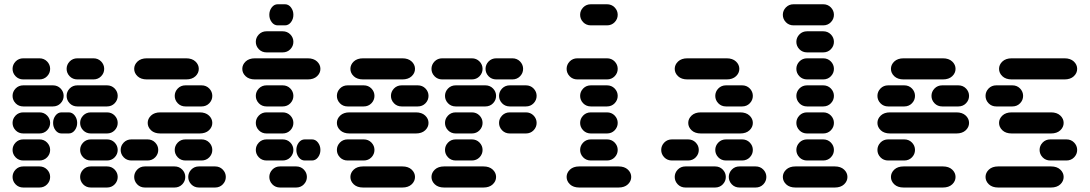

<svg xmlns="http://www.w3.org/2000/svg" viewBox="-20 -881 5040 888"><path d="M87.9 -13.7H162.1Q183.6 -13.7 197.8 -28.3Q211.9 -43 211.9 -62.5Q211.9 -82 197.8 -96.7Q183.6 -111.3 162.1 -111.3H87.9Q66.4 -111.3 52.2 -96.7Q38.1 -82 38.1 -62.5Q38.1 -43 52.2 -28.3Q66.4 -13.7 87.9 -13.7ZM400.4 -13.7H474.6Q496.1 -13.7 510.3 -28.3Q524.4 -43 524.4 -62.5Q524.4 -82 510.3 -96.7Q496.1 -111.3 474.6 -111.3H400.4Q378.9 -111.3 364.7 -96.7Q350.6 -82 350.6 -62.5Q350.6 -43 364.7 -28.3Q378.9 -13.7 400.4 -13.7ZM87.9 -138.7H162.1Q183.6 -138.7 197.8 -153.3Q211.9 -168 211.9 -187.5Q211.9 -207 197.8 -221.7Q183.6 -236.3 162.1 -236.3H87.9Q66.4 -236.3 52.2 -221.7Q38.1 -207 38.1 -187.5Q38.1 -168 52.2 -153.3Q66.4 -138.7 87.9 -138.7ZM400.4 -138.7H474.6Q496.1 -138.7 510.3 -153.3Q524.4 -168 524.4 -187.5Q524.4 -207 510.3 -221.7Q496.1 -236.3 474.6 -236.3H400.4Q378.9 -236.3 364.7 -221.7Q350.6 -207 350.6 -187.5Q350.6 -168 364.7 -153.3Q378.9 -138.7 400.4 -138.7ZM87.9 -263.7H162.1Q183.6 -263.7 197.8 -278.3Q211.9 -293 211.9 -312.5Q211.9 -332 197.8 -346.7Q183.6 -361.3 162.1 -361.3H87.9Q66.4 -361.3 52.2 -346.7Q38.1 -332 38.1 -312.5Q38.1 -293 52.2 -278.3Q66.4 -263.7 87.9 -263.7ZM264.6 -263.7H297.9Q314.5 -263.7 325.7 -278.3Q336.9 -293 336.9 -312.5Q336.9 -332 325.7 -346.7Q314.5 -361.3 297.9 -361.3H264.6Q248 -361.3 236.8 -346.7Q225.6 -332 225.6 -312.5Q225.6 -293 236.8 -278.3Q248 -263.7 264.6 -263.7ZM400.4 -263.7H474.6Q496.1 -263.7 510.3 -278.3Q524.4 -293 524.4 -312.5Q524.4 -332 510.3 -346.7Q496.1 -361.3 474.6 -361.3H400.4Q378.9 -361.3 364.7 -346.7Q350.6 -332 350.6 -312.5Q350.6 -293 364.7 -278.3Q378.9 -263.7 400.4 -263.7ZM87.9 -388.7H224.6Q246.1 -388.7 260.3 -403.3Q274.4 -418 274.4 -437.5Q274.4 -457 260.3 -471.7Q246.1 -486.3 224.6 -486.3H87.9Q66.4 -486.3 52.2 -471.7Q38.1 -457 38.1 -437.5Q38.1 -418 52.2 -403.3Q66.4 -388.7 87.9 -388.7ZM337.9 -388.7H474.6Q496.1 -388.7 510.3 -403.3Q524.4 -418 524.4 -437.5Q524.4 -457 510.3 -471.7Q496.1 -486.3 474.6 -486.3H337.9Q316.4 -486.3 302.2 -471.7Q288.1 -457 288.1 -437.5Q288.1 -418 302.2 -403.3Q316.4 -388.7 337.9 -388.7ZM87.9 -513.7H162.1Q183.6 -513.7 197.8 -528.3Q211.9 -543 211.9 -562.5Q211.9 -582 197.8 -596.7Q183.6 -611.3 162.1 -611.3H87.9Q66.4 -611.3 52.2 -596.7Q38.1 -582 38.1 -562.5Q38.1 -543 52.2 -528.3Q66.4 -513.7 87.9 -513.7ZM337.9 -513.7H412.1Q433.6 -513.7 447.8 -528.3Q461.9 -543 461.9 -562.5Q461.9 -582 447.8 -596.7Q433.6 -611.3 412.1 -611.3H337.9Q316.4 -611.3 302.2 -596.7Q288.1 -582 288.1 -562.5Q288.1 -543 302.2 -528.3Q316.4 -513.7 337.9 -513.7Z M650.4 -13.7H787.1Q808.6 -13.7 822.8 -28.3Q836.9 -43 836.9 -62.5Q836.9 -82 822.8 -96.7Q808.6 -111.3 787.1 -111.3H650.4Q628.9 -111.3 614.7 -96.7Q600.6 -82 600.6 -62.5Q600.6 -43 614.7 -28.3Q628.9 -13.7 650.4 -13.7ZM900.4 -13.7H974.6Q996.1 -13.7 1010.3 -28.3Q1024.4 -43 1024.4 -62.5Q1024.4 -82 1010.3 -96.7Q996.1 -111.3 974.6 -111.3H900.4Q878.9 -111.3 864.7 -96.7Q850.6 -82 850.6 -62.5Q850.6 -43 864.7 -28.3Q878.9 -13.7 900.4 -13.7ZM587.9 -138.7H662.1Q683.6 -138.7 697.8 -153.3Q711.9 -168 711.9 -187.5Q711.9 -207 697.8 -221.7Q683.6 -236.3 662.1 -236.3H587.9Q566.4 -236.3 552.2 -221.7Q538.1 -207 538.1 -187.5Q538.1 -168 552.2 -153.3Q566.4 -138.7 587.9 -138.7ZM837.9 -138.7H912.1Q933.6 -138.7 947.8 -153.3Q961.9 -168 961.9 -187.5Q961.9 -207 947.8 -221.7Q933.6 -236.3 912.1 -236.3H837.9Q816.4 -236.3 802.2 -221.7Q788.1 -207 788.1 -187.5Q788.1 -168 802.2 -153.3Q816.4 -138.7 837.9 -138.7ZM721.7 -263.7H903.3Q930.7 -263.7 946.3 -278.3Q961.9 -293 961.9 -312.5Q961.9 -332 946.3 -346.7Q930.7 -361.3 903.3 -361.3H721.7Q694.3 -361.3 678.7 -346.7Q663.1 -332 663.1 -312.5Q663.1 -293 678.7 -278.3Q694.3 -263.7 721.7 -263.7ZM837.9 -388.7H912.1Q933.6 -388.7 947.8 -403.3Q961.9 -418 961.9 -437.5Q961.9 -457 947.8 -471.7Q933.6 -486.3 912.1 -486.3H837.9Q816.4 -486.3 802.2 -471.7Q788.1 -457 788.1 -437.5Q788.1 -418 802.2 -403.3Q816.4 -388.7 837.9 -388.7ZM659.2 -513.7H840.8Q868.2 -513.7 883.8 -528.3Q899.4 -543 899.4 -562.5Q899.4 -582 883.8 -596.7Q868.2 -611.3 840.8 -611.3H659.2Q631.8 -611.3 616.2 -596.7Q600.6 -582 600.6 -562.5Q600.6 -543 616.2 -528.3Q631.8 -513.7 659.2 -513.7Z M1275.4 -13.7H1349.6Q1371.1 -13.7 1385.3 -28.3Q1399.4 -43 1399.4 -62.5Q1399.4 -82 1385.3 -96.7Q1371.1 -111.3 1349.6 -111.3H1275.4Q1253.9 -111.3 1239.7 -96.7Q1225.6 -82 1225.6 -62.5Q1225.6 -43 1239.7 -28.3Q1253.9 -13.7 1275.4 -13.7ZM1212.9 -138.7H1287.1Q1308.6 -138.7 1322.8 -153.3Q1336.9 -168 1336.9 -187.5Q1336.9 -207 1322.8 -221.7Q1308.6 -236.3 1287.1 -236.3H1212.9Q1191.4 -236.3 1177.2 -221.7Q1163.1 -207 1163.1 -187.5Q1163.1 -168 1177.2 -153.3Q1191.4 -138.7 1212.9 -138.7ZM1389.6 -138.7H1422.9Q1439.5 -138.7 1450.7 -153.3Q1461.9 -168 1461.9 -187.5Q1461.9 -207 1450.7 -221.7Q1439.5 -236.3 1422.9 -236.3H1389.6Q1373 -236.3 1361.8 -221.7Q1350.6 -207 1350.6 -187.5Q1350.6 -168 1361.8 -153.3Q1373 -138.7 1389.6 -138.7ZM1212.9 -263.7H1287.1Q1308.6 -263.7 1322.8 -278.3Q1336.9 -293 1336.9 -312.5Q1336.9 -332 1322.8 -346.7Q1308.6 -361.3 1287.1 -361.3H1212.9Q1191.4 -361.3 1177.2 -346.7Q1163.1 -332 1163.1 -312.5Q1163.1 -293 1177.2 -278.3Q1191.4 -263.7 1212.9 -263.7ZM1212.9 -388.7H1287.1Q1308.6 -388.7 1322.8 -403.3Q1336.9 -418 1336.9 -437.5Q1336.9 -457 1322.8 -471.7Q1308.6 -486.3 1287.1 -486.3H1212.9Q1191.4 -486.3 1177.2 -471.7Q1163.1 -457 1163.1 -437.5Q1163.1 -418 1177.2 -403.3Q1191.4 -388.7 1212.9 -388.7ZM1159.2 -513.7H1403.3Q1430.7 -513.7 1446.3 -528.3Q1461.9 -543 1461.9 -562.5Q1461.9 -582 1446.3 -596.7Q1430.7 -611.3 1403.3 -611.3H1159.2Q1131.8 -611.3 1116.2 -596.7Q1100.6 -582 1100.6 -562.5Q1100.6 -543 1116.2 -528.3Q1131.8 -513.7 1159.2 -513.7ZM1212.9 -638.7H1287.1Q1308.6 -638.7 1322.8 -653.3Q1336.9 -668 1336.9 -687.5Q1336.9 -707 1322.8 -721.7Q1308.6 -736.3 1287.1 -736.3H1212.9Q1191.4 -736.3 1177.2 -721.7Q1163.1 -707 1163.1 -687.5Q1163.1 -668 1177.2 -653.3Q1191.4 -638.7 1212.9 -638.7ZM1264.6 -763.7H1297.9Q1314.5 -763.7 1325.7 -778.3Q1336.9 -793 1336.9 -812.5Q1336.9 -832 1325.7 -846.7Q1314.5 -861.3 1297.9 -861.3H1264.6Q1248 -861.3 1236.8 -846.7Q1225.6 -832 1225.6 -812.5Q1225.6 -793 1236.8 -778.3Q1248 -763.7 1264.6 -763.7Z M1659.2 -13.7H1840.8Q1868.2 -13.7 1883.8 -28.3Q1899.4 -43 1899.4 -62.5Q1899.4 -82 1883.8 -96.7Q1868.2 -111.3 1840.8 -111.3H1659.2Q1631.8 -111.3 1616.2 -96.7Q1600.6 -82 1600.6 -62.5Q1600.6 -43 1616.2 -28.3Q1631.8 -13.7 1659.2 -13.7ZM1587.9 -138.7H1662.1Q1683.6 -138.7 1697.8 -153.3Q1711.9 -168 1711.9 -187.5Q1711.9 -207 1697.8 -221.7Q1683.6 -236.3 1662.1 -236.3H1587.9Q1566.4 -236.3 1552.2 -221.7Q1538.1 -207 1538.1 -187.5Q1538.1 -168 1552.2 -153.3Q1566.4 -138.7 1587.9 -138.7ZM1596.7 -263.7H1903.3Q1930.7 -263.7 1946.3 -278.3Q1961.9 -293 1961.9 -312.5Q1961.9 -332 1946.3 -346.7Q1930.7 -361.3 1903.3 -361.3H1596.7Q1569.3 -361.3 1553.7 -346.7Q1538.1 -332 1538.1 -312.5Q1538.1 -293 1553.7 -278.3Q1569.3 -263.7 1596.7 -263.7ZM1587.9 -388.7H1662.1Q1683.6 -388.7 1697.8 -403.3Q1711.9 -418 1711.9 -437.5Q1711.9 -457 1697.8 -471.7Q1683.6 -486.3 1662.1 -486.3H1587.9Q1566.4 -486.3 1552.2 -471.7Q1538.1 -457 1538.1 -437.5Q1538.1 -418 1552.2 -403.3Q1566.4 -388.7 1587.9 -388.7ZM1837.9 -388.7H1912.1Q1933.6 -388.7 1947.8 -403.3Q1961.9 -418 1961.9 -437.5Q1961.9 -457 1947.8 -471.7Q1933.6 -486.3 1912.1 -486.3H1837.9Q1816.4 -486.3 1802.2 -471.7Q1788.1 -457 1788.1 -437.5Q1788.1 -418 1802.2 -403.3Q1816.4 -388.7 1837.9 -388.7ZM1659.2 -513.7H1840.8Q1868.2 -513.7 1883.8 -528.3Q1899.4 -543 1899.4 -562.5Q1899.4 -582 1883.8 -596.7Q1868.2 -611.3 1840.8 -611.3H1659.2Q1631.8 -611.3 1616.2 -596.7Q1600.6 -582 1600.6 -562.5Q1600.6 -543 1616.2 -528.3Q1631.8 -513.7 1659.2 -513.7Z M2034.2 -13.7H2215.8Q2243.2 -13.7 2258.8 -28.3Q2274.4 -43 2274.4 -62.5Q2274.4 -82 2258.8 -96.7Q2243.2 -111.3 2215.8 -111.3H2034.2Q2006.8 -111.3 1991.2 -96.7Q1975.6 -82 1975.6 -62.5Q1975.6 -43 1991.2 -28.3Q2006.8 -13.7 2034.2 -13.7ZM2087.9 -138.7H2162.1Q2183.6 -138.7 2197.8 -153.3Q2211.9 -168 2211.9 -187.5Q2211.9 -207 2197.8 -221.7Q2183.6 -236.3 2162.1 -236.3H2087.9Q2066.4 -236.3 2052.2 -221.7Q2038.1 -207 2038.1 -187.5Q2038.1 -168 2052.2 -153.3Q2066.4 -138.7 2087.9 -138.7ZM2087.9 -263.7H2162.1Q2183.6 -263.7 2197.8 -278.3Q2211.9 -293 2211.9 -312.5Q2211.9 -332 2197.8 -346.7Q2183.6 -361.3 2162.1 -361.3H2087.9Q2066.4 -361.3 2052.2 -346.7Q2038.1 -332 2038.1 -312.5Q2038.1 -293 2052.2 -278.3Q2066.4 -263.7 2087.9 -263.7ZM2337.9 -263.7H2412.1Q2433.6 -263.7 2447.8 -278.3Q2461.9 -293 2461.9 -312.5Q2461.9 -332 2447.8 -346.7Q2433.6 -361.3 2412.1 -361.3H2337.9Q2316.4 -361.3 2302.2 -346.7Q2288.1 -332 2288.1 -312.5Q2288.1 -293 2302.2 -278.3Q2316.4 -263.7 2337.9 -263.7ZM2087.9 -388.7H2224.6Q2246.1 -388.7 2260.3 -403.3Q2274.4 -418 2274.4 -437.5Q2274.4 -457 2260.3 -471.7Q2246.1 -486.3 2224.6 -486.3H2087.9Q2066.4 -486.3 2052.2 -471.7Q2038.1 -457 2038.1 -437.5Q2038.1 -418 2052.2 -403.3Q2066.4 -388.7 2087.9 -388.7ZM2337.9 -388.7H2412.1Q2433.6 -388.7 2447.8 -403.3Q2461.9 -418 2461.9 -437.5Q2461.9 -457 2447.8 -471.7Q2433.6 -486.3 2412.1 -486.3H2337.9Q2316.4 -486.3 2302.2 -471.7Q2288.1 -457 2288.1 -437.5Q2288.1 -418 2302.2 -403.3Q2316.4 -388.7 2337.9 -388.7ZM2025.4 -513.7H2162.1Q2183.6 -513.7 2197.8 -528.3Q2211.9 -543 2211.9 -562.5Q2211.9 -582 2197.8 -596.7Q2183.6 -611.3 2162.1 -611.3H2025.4Q2003.9 -611.3 1989.7 -596.7Q1975.6 -582 1975.6 -562.5Q1975.6 -543 1989.7 -528.3Q2003.9 -513.7 2025.4 -513.7ZM2275.4 -513.7H2349.6Q2371.1 -513.7 2385.3 -528.3Q2399.4 -543 2399.4 -562.5Q2399.4 -582 2385.3 -596.7Q2371.1 -611.3 2349.6 -611.3H2275.4Q2253.9 -611.3 2239.7 -596.7Q2225.6 -582 2225.6 -562.5Q2225.6 -543 2239.7 -528.3Q2253.9 -513.7 2275.4 -513.7Z M2659.2 -13.7H2840.8Q2868.2 -13.7 2883.8 -28.3Q2899.4 -43 2899.4 -62.5Q2899.4 -82 2883.8 -96.7Q2868.2 -111.3 2840.8 -111.3H2659.2Q2631.8 -111.3 2616.2 -96.7Q2600.6 -82 2600.6 -62.5Q2600.6 -43 2616.2 -28.3Q2631.8 -13.7 2659.2 -13.7ZM2712.9 -138.7H2787.1Q2808.6 -138.7 2822.8 -153.3Q2836.9 -168 2836.9 -187.5Q2836.9 -207 2822.8 -221.7Q2808.6 -236.3 2787.1 -236.3H2712.9Q2691.4 -236.3 2677.2 -221.7Q2663.1 -207 2663.1 -187.5Q2663.1 -168 2677.2 -153.3Q2691.4 -138.7 2712.9 -138.7ZM2712.9 -263.7H2787.1Q2808.6 -263.7 2822.8 -278.3Q2836.9 -293 2836.9 -312.5Q2836.9 -332 2822.8 -346.7Q2808.6 -361.3 2787.1 -361.3H2712.9Q2691.4 -361.3 2677.2 -346.7Q2663.1 -332 2663.1 -312.5Q2663.1 -293 2677.2 -278.3Q2691.4 -263.7 2712.9 -263.7ZM2712.9 -388.7H2787.1Q2808.6 -388.7 2822.8 -403.3Q2836.9 -418 2836.9 -437.5Q2836.9 -457 2822.8 -471.7Q2808.6 -486.3 2787.1 -486.3H2712.9Q2691.4 -486.3 2677.2 -471.7Q2663.1 -457 2663.1 -437.5Q2663.1 -418 2677.2 -403.3Q2691.4 -388.7 2712.9 -388.7ZM2650.4 -513.7H2787.1Q2808.6 -513.7 2822.8 -528.3Q2836.9 -543 2836.9 -562.5Q2836.9 -582 2822.8 -596.7Q2808.6 -611.3 2787.1 -611.3H2650.4Q2628.9 -611.3 2614.7 -596.7Q2600.6 -582 2600.6 -562.5Q2600.6 -543 2614.7 -528.3Q2628.9 -513.7 2650.4 -513.7ZM2712.9 -763.7H2787.1Q2808.6 -763.7 2822.8 -778.3Q2836.9 -793 2836.9 -812.5Q2836.9 -832 2822.8 -846.7Q2808.6 -861.3 2787.1 -861.3H2712.9Q2691.4 -861.3 2677.2 -846.7Q2663.1 -832 2663.1 -812.5Q2663.1 -793 2677.2 -778.3Q2691.4 -763.7 2712.9 -763.7Z M3150.4 -13.7H3287.1Q3308.6 -13.7 3322.8 -28.3Q3336.9 -43 3336.9 -62.5Q3336.9 -82 3322.8 -96.7Q3308.6 -111.3 3287.1 -111.3H3150.4Q3128.9 -111.3 3114.7 -96.7Q3100.6 -82 3100.6 -62.5Q3100.6 -43 3114.7 -28.3Q3128.9 -13.7 3150.4 -13.7ZM3400.4 -13.7H3474.6Q3496.1 -13.7 3510.3 -28.3Q3524.4 -43 3524.4 -62.5Q3524.4 -82 3510.3 -96.7Q3496.1 -111.3 3474.6 -111.3H3400.4Q3378.9 -111.3 3364.7 -96.7Q3350.6 -82 3350.6 -62.5Q3350.6 -43 3364.7 -28.3Q3378.9 -13.7 3400.4 -13.7ZM3087.9 -138.7H3162.1Q3183.6 -138.7 3197.8 -153.3Q3211.9 -168 3211.9 -187.5Q3211.9 -207 3197.8 -221.7Q3183.6 -236.3 3162.1 -236.3H3087.9Q3066.4 -236.3 3052.2 -221.7Q3038.1 -207 3038.1 -187.5Q3038.1 -168 3052.2 -153.3Q3066.4 -138.7 3087.9 -138.7ZM3337.9 -138.7H3412.1Q3433.6 -138.7 3447.8 -153.3Q3461.9 -168 3461.9 -187.5Q3461.9 -207 3447.8 -221.7Q3433.6 -236.3 3412.1 -236.3H3337.9Q3316.4 -236.3 3302.2 -221.7Q3288.1 -207 3288.1 -187.5Q3288.1 -168 3302.2 -153.3Q3316.4 -138.7 3337.9 -138.7ZM3221.7 -263.7H3403.3Q3430.7 -263.7 3446.3 -278.3Q3461.9 -293 3461.9 -312.5Q3461.9 -332 3446.3 -346.7Q3430.7 -361.3 3403.3 -361.3H3221.7Q3194.3 -361.3 3178.7 -346.7Q3163.1 -332 3163.1 -312.5Q3163.1 -293 3178.7 -278.3Q3194.3 -263.7 3221.7 -263.7ZM3337.9 -388.7H3412.1Q3433.6 -388.7 3447.8 -403.3Q3461.9 -418 3461.9 -437.5Q3461.9 -457 3447.8 -471.7Q3433.6 -486.3 3412.1 -486.3H3337.9Q3316.4 -486.3 3302.2 -471.7Q3288.1 -457 3288.1 -437.5Q3288.1 -418 3302.2 -403.3Q3316.4 -388.7 3337.9 -388.7ZM3159.2 -513.7H3340.8Q3368.2 -513.7 3383.8 -528.3Q3399.4 -543 3399.4 -562.5Q3399.4 -582 3383.8 -596.7Q3368.2 -611.3 3340.8 -611.3H3159.2Q3131.8 -611.3 3116.2 -596.7Q3100.6 -582 3100.6 -562.5Q3100.6 -543 3116.2 -528.3Q3131.8 -513.7 3159.2 -513.7Z M3659.2 -13.7H3840.8Q3868.2 -13.7 3883.8 -28.3Q3899.4 -43 3899.4 -62.5Q3899.4 -82 3883.8 -96.7Q3868.2 -111.3 3840.8 -111.3H3659.2Q3631.8 -111.3 3616.2 -96.7Q3600.6 -82 3600.6 -62.5Q3600.6 -43 3616.2 -28.3Q3631.8 -13.7 3659.2 -13.7ZM3712.9 -138.7H3787.1Q3808.6 -138.7 3822.8 -153.3Q3836.9 -168 3836.9 -187.5Q3836.9 -207 3822.8 -221.7Q3808.6 -236.3 3787.1 -236.3H3712.9Q3691.4 -236.3 3677.2 -221.7Q3663.1 -207 3663.1 -187.5Q3663.1 -168 3677.2 -153.3Q3691.4 -138.7 3712.9 -138.7ZM3712.9 -263.7H3787.1Q3808.6 -263.7 3822.8 -278.3Q3836.9 -293 3836.9 -312.5Q3836.9 -332 3822.8 -346.7Q3808.6 -361.3 3787.1 -361.3H3712.9Q3691.4 -361.3 3677.2 -346.7Q3663.1 -332 3663.1 -312.5Q3663.1 -293 3677.2 -278.3Q3691.4 -263.7 3712.9 -263.7ZM3712.9 -388.7H3787.1Q3808.6 -388.7 3822.8 -403.3Q3836.9 -418 3836.9 -437.5Q3836.9 -457 3822.8 -471.7Q3808.6 -486.3 3787.1 -486.3H3712.9Q3691.4 -486.3 3677.2 -471.7Q3663.1 -457 3663.1 -437.5Q3663.1 -418 3677.2 -403.3Q3691.4 -388.7 3712.9 -388.7ZM3712.9 -513.7H3787.1Q3808.6 -513.7 3822.8 -528.3Q3836.9 -543 3836.9 -562.5Q3836.9 -582 3822.8 -596.7Q3808.6 -611.3 3787.1 -611.3H3712.9Q3691.4 -611.3 3677.2 -596.7Q3663.1 -582 3663.1 -562.5Q3663.1 -543 3677.2 -528.3Q3691.4 -513.7 3712.9 -513.7ZM3712.9 -638.7H3787.1Q3808.6 -638.7 3822.8 -653.3Q3836.9 -668 3836.9 -687.5Q3836.9 -707 3822.8 -721.7Q3808.6 -736.3 3787.1 -736.3H3712.9Q3691.4 -736.3 3677.2 -721.7Q3663.1 -707 3663.1 -687.5Q3663.1 -668 3677.2 -653.3Q3691.4 -638.7 3712.9 -638.7ZM3650.4 -763.7H3787.1Q3808.6 -763.7 3822.8 -778.3Q3836.9 -793 3836.9 -812.5Q3836.9 -832 3822.8 -846.7Q3808.6 -861.3 3787.1 -861.3H3650.4Q3628.9 -861.3 3614.7 -846.7Q3600.6 -832 3600.6 -812.5Q3600.6 -793 3614.7 -778.3Q3628.9 -763.7 3650.4 -763.7Z M4159.2 -13.7H4340.8Q4368.2 -13.7 4383.8 -28.3Q4399.4 -43 4399.4 -62.5Q4399.4 -82 4383.8 -96.7Q4368.2 -111.3 4340.8 -111.3H4159.2Q4131.8 -111.3 4116.2 -96.7Q4100.6 -82 4100.6 -62.5Q4100.6 -43 4116.2 -28.3Q4131.8 -13.7 4159.2 -13.7ZM4087.9 -138.7H4162.1Q4183.6 -138.7 4197.8 -153.3Q4211.9 -168 4211.9 -187.5Q4211.9 -207 4197.8 -221.7Q4183.6 -236.3 4162.1 -236.3H4087.9Q4066.4 -236.3 4052.2 -221.7Q4038.1 -207 4038.1 -187.5Q4038.1 -168 4052.2 -153.3Q4066.4 -138.7 4087.9 -138.7ZM4096.7 -263.7H4403.3Q4430.7 -263.7 4446.3 -278.3Q4461.9 -293 4461.9 -312.5Q4461.9 -332 4446.3 -346.7Q4430.7 -361.3 4403.3 -361.3H4096.7Q4069.3 -361.3 4053.7 -346.7Q4038.1 -332 4038.1 -312.5Q4038.1 -293 4053.7 -278.3Q4069.3 -263.7 4096.7 -263.7ZM4087.9 -388.7H4162.1Q4183.6 -388.7 4197.8 -403.3Q4211.9 -418 4211.9 -437.5Q4211.9 -457 4197.8 -471.7Q4183.6 -486.3 4162.1 -486.3H4087.9Q4066.4 -486.3 4052.2 -471.7Q4038.1 -457 4038.1 -437.5Q4038.1 -418 4052.2 -403.3Q4066.4 -388.7 4087.9 -388.7ZM4337.9 -388.7H4412.1Q4433.6 -388.7 4447.8 -403.3Q4461.9 -418 4461.9 -437.5Q4461.9 -457 4447.8 -471.7Q4433.6 -486.3 4412.1 -486.3H4337.9Q4316.4 -486.3 4302.2 -471.7Q4288.1 -457 4288.1 -437.5Q4288.1 -418 4302.2 -403.3Q4316.4 -388.7 4337.9 -388.7ZM4159.2 -513.7H4340.8Q4368.2 -513.7 4383.8 -528.3Q4399.4 -543 4399.4 -562.5Q4399.4 -582 4383.8 -596.7Q4368.2 -611.3 4340.8 -611.3H4159.2Q4131.8 -611.3 4116.2 -596.7Q4100.6 -582 4100.6 -562.5Q4100.6 -543 4116.2 -528.3Q4131.8 -513.7 4159.2 -513.7Z M4596.7 -13.7H4840.8Q4868.2 -13.7 4883.8 -28.3Q4899.4 -43 4899.4 -62.5Q4899.4 -82 4883.8 -96.7Q4868.2 -111.3 4840.8 -111.3H4596.7Q4569.3 -111.3 4553.7 -96.7Q4538.1 -82 4538.1 -62.5Q4538.1 -43 4553.7 -28.3Q4569.3 -13.7 4596.7 -13.7ZM4837.9 -138.7H4912.1Q4933.6 -138.7 4947.8 -153.3Q4961.9 -168 4961.9 -187.5Q4961.9 -207 4947.8 -221.7Q4933.6 -236.3 4912.1 -236.3H4837.9Q4816.4 -236.3 4802.2 -221.7Q4788.1 -207 4788.1 -187.5Q4788.1 -168 4802.2 -153.3Q4816.4 -138.7 4837.9 -138.7ZM4659.2 -263.7H4840.8Q4868.2 -263.7 4883.8 -278.3Q4899.4 -293 4899.4 -312.5Q4899.4 -332 4883.8 -346.7Q4868.2 -361.3 4840.8 -361.3H4659.2Q4631.8 -361.3 4616.2 -346.7Q4600.6 -332 4600.6 -312.5Q4600.6 -293 4616.2 -278.3Q4631.8 -263.7 4659.2 -263.7ZM4587.9 -388.7H4662.1Q4683.6 -388.7 4697.8 -403.3Q4711.9 -418 4711.9 -437.5Q4711.9 -457 4697.8 -471.7Q4683.6 -486.3 4662.1 -486.3H4587.9Q4566.4 -486.3 4552.2 -471.7Q4538.1 -457 4538.1 -437.5Q4538.1 -418 4552.2 -403.3Q4566.4 -388.7 4587.9 -388.7ZM4659.2 -513.7H4903.3Q4930.7 -513.7 4946.3 -528.3Q4961.9 -543 4961.9 -562.5Q4961.9 -582 4946.3 -596.7Q4930.7 -611.3 4903.3 -611.3H4659.2Q4631.8 -611.3 4616.2 -596.7Q4600.6 -582 4600.6 -562.5Q4600.6 -543 4616.2 -528.3Q4631.8 -513.7 4659.2 -513.7Z"/></svg>

Font: Workbench
Style: Regular
Weight: 400
Designer: Jens Kutilek
Foundry: Jens Kutilek
Version: Version 2.001